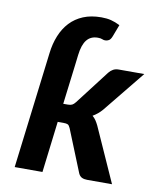

<svg xmlns="http://www.w3.org/2000/svg" viewBox="-79 -752 671 815"><g transform="rotate(10 256.5 -345.0)"><path d="M217.3 -470.2 196.3 -300.3H216.3Q227.5 -300.3 234.4 -303.7Q241.2 -307.1 248.5 -316.4L361.3 -463.4Q369.6 -473.6 379.6 -479Q389.6 -484.4 403.8 -484.4H513.2L367.7 -305.2Q350.1 -284.7 327.6 -272Q336.4 -264.6 342.8 -255.1Q349.1 -245.6 354.5 -234.4L459.5 0H352.1Q338.9 0 329.3 -4.6Q319.8 -9.3 314.5 -21L240.7 -203.6Q235.8 -214.8 230 -217.8Q224.1 -220.7 210.9 -220.7H186.5L159.7 0H40L97.7 -470.2L101.6 -502Q106.4 -543 120.4 -577.4Q134.3 -611.8 157.7 -637Q181.2 -662.1 214.6 -676Q248 -689.9 292.5 -689.9Q315.9 -689.9 334.2 -685.3Q352.5 -680.7 373 -670.4L353.5 -619.1Q348.1 -605 340.6 -600.6Q333 -596.2 324.7 -596.2Q317.9 -596.2 311.5 -599.1Q305.2 -602.1 292.5 -602.1Q262.2 -602.1 245.1 -581.1Q228 -560.1 222.7 -515.6Z"/></g></svg>

Font: Carlito
Style: Bold Italic
Weight: 700
Italic angle: -7°
Designer: Lukasz Dziedzic
Foundry: tyPoland Lukasz Dziedzic
Version: Version 1.104